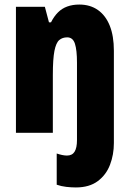

<svg xmlns="http://www.w3.org/2000/svg" viewBox="-20 -583 569 843"><path d="M313 240Q293 240 271 237.5Q249 235 229 228V91Q241 95 252.5 97.5Q264 100 274 100Q297 100 307.5 83Q318 66 318 32V-308Q318 -363 309 -391Q300 -419 275 -419Q254 -419 240 -407Q226 -395 219 -359.5Q212 -324 212 -253V0H50V-553H177L195 -485H204Q217 -511 234.5 -528.5Q252 -546 275.5 -554.5Q299 -563 328 -563Q376 -563 410 -539Q444 -515 462 -470Q480 -425 480 -360V45Q480 96 463 140.5Q446 185 409 212.5Q372 240 313 240Z"/></svg>

Font: Noto Sans Khmer ExtraCondensed Black
Style: Regular
Weight: 900
Width: 2
Designer: Danh Hong and the Monotype Design Team
Foundry: Monotype Imaging Inc.
Version: Version 2.004